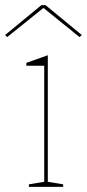

<svg xmlns="http://www.w3.org/2000/svg" viewBox="-43 -731 340 751"><path d="M70 0V-10L130 -20V-474H60V-485L144 -515V-20L204 -10V0ZM-15 -586 -23 -594 119 -711H135L277 -594L268 -586L127 -700Z"/></svg>

Font: Kalnia Thin
Style: Regular
Weight: 100
Version: Version 1.105